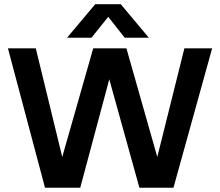

<svg xmlns="http://www.w3.org/2000/svg" viewBox="-20 -876 1026 896"><path d="M424.5 -856.5H543.5L674.5 -700H562L485 -797.5L407 -700H293ZM17 -650.5H147L270.5 -143.5L415 -650.5H570L714 -143.5L840.5 -650.5H970L789.5 0H630.5L490 -506L354.5 0H190Z"/></svg>

Font: Overused Grotesk SemiBold
Style: Regular
Weight: 610
Version: Version 0.004